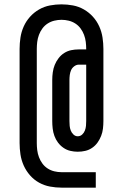

<svg xmlns="http://www.w3.org/2000/svg" viewBox="-20 -781 565 882"><path d="M263 81Q236 81 209.5 76Q183 71 159.5 58Q136 45 118 24.5Q100 4 89 -20.5Q78 -45 74 -71.5Q70 -98 70 -124V-556Q70 -582 74 -608.5Q78 -635 89 -659.5Q100 -684 118 -704Q136 -724 159.5 -737.5Q183 -751 209.5 -756Q236 -761 262 -761Q289 -761 315.5 -756Q342 -751 365.5 -737.5Q389 -724 407 -704Q425 -684 436 -659.5Q447 -635 451 -608.5Q455 -582 455 -556V-225Q455 -208 453 -190.5Q451 -173 444.5 -156.5Q438 -140 428 -126Q418 -112 403.5 -102Q389 -92 372 -88Q355 -84 337 -84Q320 -84 303 -88Q286 -92 271.5 -102Q257 -112 246.5 -126Q236 -140 230 -156.5Q224 -173 222 -190.5Q220 -208 220 -225V-414Q220 -431 222.5 -449Q225 -467 231.5 -483Q238 -499 249 -513.5Q260 -528 275 -537.5Q290 -547 307 -550.5Q324 -554 342 -554H376V-556Q376 -572 374 -588.5Q372 -605 366 -621Q360 -637 350 -650.5Q340 -664 326 -673Q312 -682 295.5 -686Q279 -690 263 -690Q246 -690 229.5 -686Q213 -682 199 -673Q185 -664 175 -650.5Q165 -637 159 -621Q153 -605 151 -588.5Q149 -572 149 -556V-124Q149 -108 151 -91.5Q153 -75 159 -59Q165 -43 175 -29.5Q185 -16 199 -7Q213 2 229.5 6Q246 10 263 10H420V81ZM337 -155Q349 -155 357.5 -163Q366 -171 370 -181.5Q374 -192 375 -203Q376 -214 376 -225V-484H342Q331 -484 321 -476.5Q311 -469 306.5 -458.5Q302 -448 300.5 -436.5Q299 -425 299 -414V-225Q299 -214 300 -203Q301 -192 305 -181.5Q309 -171 317.5 -163Q326 -155 337 -155Z"/></svg>

Font: Iosevka Pride
Style: Regular
Weight: 400
Monospace: yes
Designer: Belleve Invis
Foundry: Belleve Invis
Version: Version 30.3.1; ttfautohint (v1.8.4)